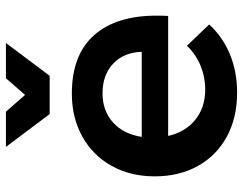

<svg xmlns="http://www.w3.org/2000/svg" viewBox="-104 -692 801 632"><g transform="rotate(-90 296.0 -375.5)"><path d="M561 -261Q561 -235 560 -222H165Q178 -165 218.5 -132.5Q259 -100 318 -100Q359 -100 396.5 -115.5Q434 -131 462 -160L532 -87Q492 -43 434.5 -19Q377 5 307 5Q225 5 162.5 -29Q100 -63 66 -124.5Q32 -186 32 -266Q32 -346 66.5 -408Q101 -470 163 -504.5Q225 -539 304 -539Q432 -539 496.5 -466Q561 -393 561 -261ZM442 -309Q440 -368 403 -403Q366 -438 305 -438Q248 -438 209.5 -403.5Q171 -369 162 -309ZM355 -756H471L363 -612H237L129 -756H245L300 -693Z"/></g></svg>

Font: Montserrat arm2 Medium
Style: Regular
Weight: 500
Designer: Julieta Ulanovsky
Foundry: Julieta Ulanovsky
Version: Version 6.000